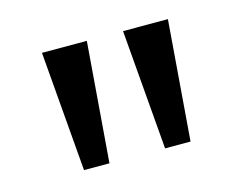

<svg xmlns="http://www.w3.org/2000/svg" viewBox="-53 -781 541 430"><g transform="rotate(-15 217.5 -566.0)"><path d="M95 -427 72 -705H176L154 -427ZM283 -427 260 -705H364L342 -427Z"/></g></svg>

Font: Nunito Sans 10pt SemiExpanded
Style: Regular
Weight: 400
Width: 6
Designer: Vernon Adams
Foundry: Vernon Adams
Version: Version 3.101;gftools[0.9.27]